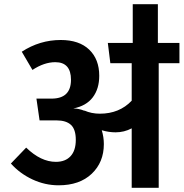

<svg xmlns="http://www.w3.org/2000/svg" viewBox="-20 -897 877 917"><path d="M837 -692V-595H738V0H609V-284Q573 -265 532 -265Q499 -265 466 -275Q476 -242 476 -209Q476 -122 418 -67Q360 -12 260 -12Q195 -12 135 -40Q75 -68 32 -116L105 -192Q175 -124 247 -124Q292 -124 317 -151Q342 -178 342 -229Q342 -279 319 -300.5Q296 -322 250 -322H169L154 -426H226Q319 -426 319 -516Q319 -600 244 -600Q191 -600 135 -563L84 -650Q170 -706 270 -706Q358 -706 406 -660Q454 -614 454 -535Q454 -473 423 -432Q392 -391 330 -379Q356 -379 383 -368V-369Q417 -354 457 -354Q550 -354 609 -416V-595H507L495 -692H614V-877H734V-692Z"/></svg>

Font: FiraGO SemiBold
Style: Regular
Weight: 600
Designer: bBox Type
Foundry: bBox Type GmbH
Version: Version 1.001;PS 001.001;hotconv 1.0.88;makeotf.lib2.5.64775